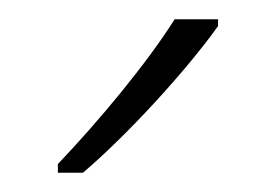

<svg xmlns="http://www.w3.org/2000/svg" viewBox="-20 -785 286 199"><path d="M206 -758V-765H161C132 -719 82 -659 40 -615V-606H66C113 -646 174 -713 206 -758Z"/></svg>

Font: Noto Sans SemiCondensed ExtraLight
Style: Regular
Weight: 200
Width: 4
Designer: Monotype Design Team
Foundry: Monotype Imaging Inc.
Version: Version 2.013